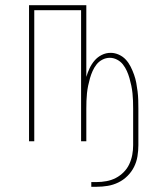

<svg xmlns="http://www.w3.org/2000/svg" viewBox="-20 -540 640 734"><path d="M350 174H329V156H350Q368 156 387 152.5Q406 149 422.5 140.5Q439 132 452.5 118.5Q466 105 474 88Q482 71 485.5 52.5Q489 34 489 15V-125Q489 -140 488.5 -154.5Q488 -169 486.5 -183.5Q485 -198 482 -212.5Q479 -227 475 -241Q471 -255 465 -268.5Q459 -282 450 -293.5Q441 -305 427.5 -312Q414 -319 400 -319Q385 -319 371.5 -312Q358 -305 349 -293.5Q340 -282 334 -268.5Q328 -255 324 -241Q320 -227 317 -212.5Q314 -198 312.5 -183.5Q311 -169 310.5 -154.5Q310 -140 310 -125V0H290V-501H111V0H91V-520H310V-246Q315 -263 322.5 -279Q330 -295 341.5 -308.5Q353 -322 369 -330Q385 -338 403 -338Q419 -338 434.5 -331Q450 -324 461 -312Q472 -300 479.5 -285Q487 -270 492.5 -254.5Q498 -239 501 -223Q504 -207 506 -190.5Q508 -174 508.5 -157.5Q509 -141 509 -125V15Q509 36 505.5 57.5Q502 79 492.5 98Q483 117 467.5 132.5Q452 148 432.5 157.5Q413 167 392 170.5Q371 174 350 174Z"/></svg>

Font: Iosevka Thin Extended
Style: Regular
Weight: 100
Width: 7
Monospace: yes
Designer: Belleve Invis
Foundry: Belleve Invis
Version: Version 32.5.0; ttfautohint (v1.8.4)